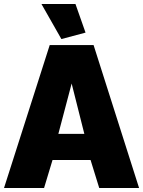

<svg xmlns="http://www.w3.org/2000/svg" viewBox="-22 -934 711 954"><path d="M225 -710H443L669 0H471L428 -139H239L197 0H-2ZM397 -269 334 -519 268 -269ZM184 -914H353L403 -772L283 -740Z"/></svg>

Font: Raleway Black
Style: Regular
Weight: 900
Designer: Matt McInerney, Pablo Impallari, Rodrigo Fuenzalida
Foundry: Matt McInerney, Pablo Impallari, Rodrigo Fuenzalida
Version: Version 4.026